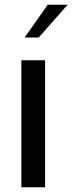

<svg xmlns="http://www.w3.org/2000/svg" viewBox="-20 -789 305 809"><path d="M70 0V-535H170V0ZM84 -631 181 -769H265L143 -631Z"/></svg>

Font: Exo Thin Medium
Style: Regular
Weight: 500
Version: Version 2.000